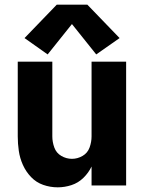

<svg xmlns="http://www.w3.org/2000/svg" viewBox="-20 -794 616 822"><path d="M227 8Q257 8 286 -1.5Q315 -11 337 -32.5Q359 -54 372 -81V0H520V-530H372V-210Q372 -186 363.5 -162.5Q355 -139 333.5 -126.5Q312 -114 288 -114Q264 -114 242.5 -126.5Q221 -139 212.5 -162.5Q204 -186 204 -210V-530H56V-210Q56 -179 60.5 -148Q65 -117 78 -88Q91 -59 113 -36Q135 -13 165 -2.5Q195 8 227 8ZM184 -561 288 -691 392 -561 492 -631 354 -774H223L85 -631Z"/></svg>

Font: Iosevka Sparkle Heavy
Style: Regular
Weight: 900
Designer: Belleve Invis
Foundry: Belleve Invis
Version: Version 4.5.0; ttfautohint (v1.8.3)